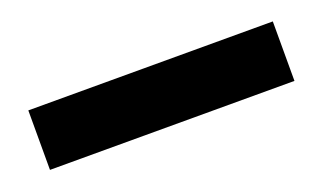

<svg xmlns="http://www.w3.org/2000/svg" viewBox="-29 -762 464 276"><g transform="rotate(-20 203.0 -624.5)"><path d="M16 -579V-670H390V-579Z"/></g></svg>

Font: DeepMind Sans
Style: Bold
Weight: 700
Designer: Jonny Pinhorn / Modifications: Colophon Foundry
Foundry: Colophon Foundry
Version: Version 1.002; ttfautohint (v1.8.2)